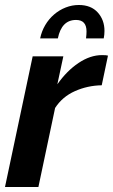

<svg xmlns="http://www.w3.org/2000/svg" viewBox="-24 -750 453 770"><path d="M137 -596Q143 -625 157.5 -649.5Q172 -674 193 -692Q214 -710 239.5 -720Q265 -730 292 -730Q341 -730 368 -700Q395 -670 395 -626Q395 -611 392 -596H321Q322 -604 322.5 -611Q323 -618 323 -624Q323 -670 281 -670Q223 -670 208 -596ZM107 -524H230L206 -412Q244 -466 291 -497.5Q338 -529 385 -529Q395 -529 400 -528.5Q405 -528 409 -527L384 -408Q327 -407 276.5 -384.5Q226 -362 197 -317L130 0H-4Z"/></svg>

Font: PTCRaleway
Style: Bold Italic
Weight: 700
Italic angle: -12°
Designer: Matt McInerney, Pablo Impallari, Rodrigo Fuenzalida
Foundry: Matt McInerney, Pablo Impallari, Rodrigo Fuenzalida
Version: Version 3.000g; ttfautohint (v1.5) -l 8 -r 28 -G 28 -x 14 -D